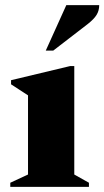

<svg xmlns="http://www.w3.org/2000/svg" viewBox="-20 -727 406 747"><path d="M20 0V-16L89 -48V-356L23 -399V-415L253 -470H269V-48L326 -16V0ZM158 -530 238 -707H366Q366 -686 356 -669.5Q346 -653 322 -634L187 -530Z"/></svg>

Font: Spectral ExtraBold
Style: Regular
Weight: 800
Designer: Jean-Baptiste Levee
Foundry: Production Type
Version: Version 2.001